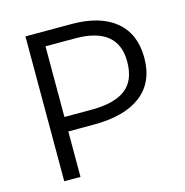

<svg xmlns="http://www.w3.org/2000/svg" viewBox="-99 -753 813 845"><g transform="rotate(-15 307.0 -330.0)"><path d="M91 0V-660H301Q431 -660 501.5 -601.5Q572 -543 572 -434Q572 -323 497 -265Q422 -207 281 -207H165V0ZM300 -595H165V-273H289Q392 -273 443.5 -312Q495 -351 495 -437Q495 -595 300 -595Z"/></g></svg>

Font: Bricolage Grotesque 12pt Light
Style: Regular
Weight: 300
Designer: Mathieu Triay
Foundry: Atelier Triay
Version: Version 1.001; ttfautohint (v1.8.4.7-5d5b);gftools[0.9.33.de